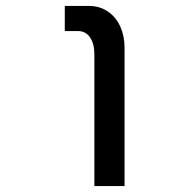

<svg xmlns="http://www.w3.org/2000/svg" viewBox="-20 -629 640 649"><path d="M244 -524H199V-609H279.5Q317 -609 344.5 -590.2Q372 -571.5 386.5 -539.5Q401 -507.5 401 -468.5V0H299V-444.5Q299 -481.5 284.2 -502.8Q269.5 -524 244 -524Z"/></svg>

Font: JuliaMono
Style: Regular
Weight: 400
Monospace: yes
Designer: cormullion
Foundry: corm
Version: Version 0.055; ttfautohint (v1.8.4)